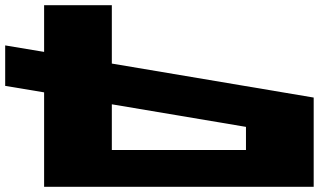

<svg xmlns="http://www.w3.org/2000/svg" viewBox="-20 -720 1289 740"><path d="M0 -389V-545L150 -520V-700H411V-475L1189 -344V0H150V-364ZM411 -142H928V-231L411 -318Z"/></svg>

Font: Stalin One
Style: Regular
Weight: 400
Designer: Jovanny Lemonad
Foundry: Alexey Maslov, Jovanny Lemonad
Version: Version 3.002; ttfautohint (v0.91) -l 8 -r 50 -G 200 -x 0 -w